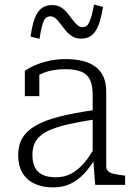

<svg xmlns="http://www.w3.org/2000/svg" viewBox="-20 -804 591 835"><path d="M394 -326V-285Q329 -275 282 -264.5Q235 -254 204 -241.5Q173 -229 154.5 -212.5Q136 -196 128.5 -175.5Q121 -155 121 -130Q121 -97 132 -75.5Q143 -54 166 -43.5Q189 -33 222 -33Q261 -33 291 -49.5Q321 -66 346.5 -96Q372 -126 393 -166L394 -116Q374 -79 347 -50Q320 -21 287 -5Q254 11 212 11Q165 11 130.5 -5Q96 -21 77.5 -52.5Q59 -84 59 -129Q59 -172 77 -203Q95 -234 134 -257Q173 -280 237 -296.5Q301 -313 394 -326ZM394 0 385 -116 383 -120V-392Q383 -433 371.5 -457Q360 -481 334 -492Q308 -503 264 -503Q211 -503 174.5 -489Q138 -475 118 -457Q116 -463 117.5 -469.5Q119 -476 123.5 -482Q128 -488 135 -492Q142 -496 151 -496V-386H88V-496Q103 -507 128.5 -518.5Q154 -530 189 -538.5Q224 -547 266 -547Q305 -547 337.5 -539.5Q370 -532 393.5 -515Q417 -498 429.5 -471Q442 -444 442 -404V-81Q442 -67 451 -59Q460 -51 477 -47.5Q494 -44 518 -41L524 -40V0ZM333 -636Q310 -636 294 -646Q278 -656 266 -670.5Q254 -685 243.5 -699.5Q233 -714 222.5 -723.5Q212 -733 199 -733Q178 -733 168.5 -708.5Q159 -684 152 -635L113 -645Q120 -696 131.5 -725.5Q143 -755 161.5 -768.5Q180 -782 207 -782Q229 -782 244.5 -772.5Q260 -763 272 -748.5Q284 -734 294.5 -719.5Q305 -705 316 -695.5Q327 -686 340 -686Q354 -686 362 -697Q370 -708 376.5 -730Q383 -752 389 -784L428 -774Q420 -723 407.5 -692.5Q395 -662 377 -649Q359 -636 333 -636Z"/></svg>

Font: Roboto Serif SemiCondensed ExtraLight
Style: Regular
Weight: 250
Width: 4
Designer: Greg Gazdowicz
Foundry: Commercial Type
Version: Version 1.007